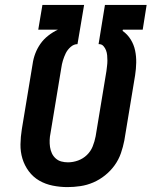

<svg xmlns="http://www.w3.org/2000/svg" viewBox="-20 -755 640 783"><path d="M255 8Q225 8 195 2Q165 -4 140 -18.5Q115 -33 97.5 -56.5Q80 -80 71.5 -108Q63 -136 63.5 -166.5Q64 -197 69 -228L113 -494Q116 -516 124 -537Q132 -558 145 -576.5Q158 -595 176.5 -609.5Q195 -624 216 -634H136L153 -735H323L306 -634L296 -575Q281 -575 268 -563.5Q255 -552 248 -537.5Q241 -523 236.5 -508Q232 -493 230 -478L186 -212Q183 -198 182.5 -183.5Q182 -169 184 -155.5Q186 -142 191.5 -130Q197 -118 207 -109Q217 -100 230 -96.5Q243 -93 257 -93Q278 -93 298.5 -100.5Q319 -108 334.5 -123Q350 -138 358 -158Q366 -178 370 -199L414 -465Q415 -475 416.5 -486Q418 -497 418 -508Q418 -519 417 -529.5Q416 -540 412.5 -549.5Q409 -559 402 -567Q395 -575 384 -575H382L408 -735H578L562 -634H481L480 -629Q500 -615 513 -594Q526 -573 531 -549Q536 -525 535.5 -499.5Q535 -474 531 -448L487 -182Q482 -156 473 -130Q464 -104 447.5 -81Q431 -58 408.5 -40Q386 -22 360.5 -11Q335 0 308 4Q281 8 255 8Z"/></svg>

Font: Iosevka Slab Extended Oblique
Style: Bold
Weight: 700
Width: 7
Italic angle: -9°
Monospace: yes
Designer: Belleve Invis
Foundry: Belleve Invis
Version: Version 11.1.1; ttfautohint (v1.8.3)